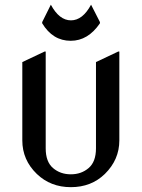

<svg xmlns="http://www.w3.org/2000/svg" viewBox="-20 -772 592 802"><path d="M73.2 -512.7 166 -556.6H170.9V-152.3Q170.9 -96.2 201.4 -70.1Q231.9 -43.9 275.9 -43.9Q319.8 -43.9 350.3 -70.1Q380.9 -96.2 380.9 -152.3V-512.7L473.6 -556.6H478.5V-185.5Q478.5 -105 418 -45.4Q361.3 9.8 275.9 9.8Q191.4 9.8 133.8 -45.4Q73.2 -104 73.2 -185.5ZM156.2 -674.8V-679.7L192.4 -752.4Q227.5 -687 276.4 -687Q325.2 -687 360.4 -752.4L397.5 -679.7V-674.8Q347.7 -601.6 275.4 -601.6Q200.2 -601.6 156.2 -674.8Z"/></svg>

Font: Nova Slim
Style: Book
Weight: 400
Version: Version 2.000